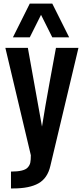

<svg xmlns="http://www.w3.org/2000/svg" viewBox="-20 -891 456 1067"><path d="M41 156.2V62.5Q113.8 62.5 133.8 40Q145.5 27.3 148.4 12.7Q151.4 -2 151.4 -28.3L9.8 -625H134.8Q207.5 -223.1 213.4 -187.5Q230 -293.9 255.9 -434.6Q282.2 -575.7 291 -625H416L259.8 31.2Q244.1 99.6 193.8 127.9Q143.6 156.2 53.7 156.2ZM51.8 -683.6 145.5 -871.1H270.5L364.3 -683.6H270.5L208 -808.6L145.5 -683.6Z"/></svg>

Font: Oswald-Regular
Style: Regular
Weight: 400
Designer: vernon adams
Foundry: vernon adams
Version: Version 2.002; ttfautohint (v0.92.18-e454-dirty) -l 8 -r 50 